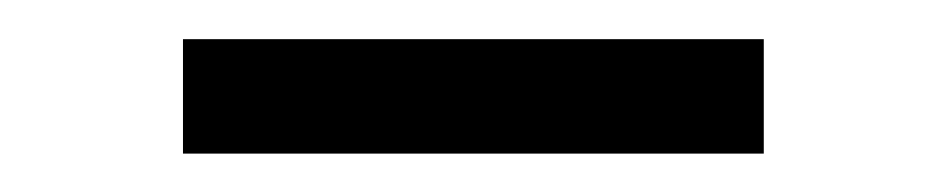

<svg xmlns="http://www.w3.org/2000/svg" viewBox="-20 -362 493 100"><path d="M377.8 -341.6H75.3V-282H377.8Z"/></svg>

Font: TID UI Light
Style: Regular
Weight: 300
Designer: The TID Project Authors
Foundry: Bakken & Bæck
Version: Version 1.001;hotconv 1.0.109;makeotfexe 2.5.65596